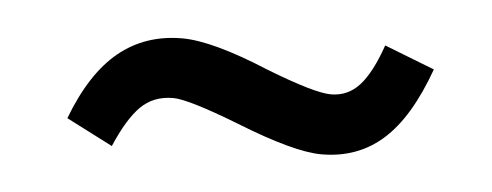

<svg xmlns="http://www.w3.org/2000/svg" viewBox="-29 -416 745 291"><g transform="rotate(5 344.0 -271.0)"><path d="M147.9 -177.2 77.1 -213.4Q103.5 -283.2 143.8 -316.2Q184.1 -349.1 240.2 -349.1Q286.1 -349.1 373 -313Q446.8 -284.2 471.7 -284.2Q497.6 -284.2 515.1 -303.5Q532.7 -322.8 547.4 -365.2L624 -335.4Q597.2 -260.7 558.8 -226.6Q520.5 -192.4 465.3 -192.4Q423.8 -192.4 335.4 -227.5Q257.3 -257.8 234.4 -257.8Q204.6 -257.8 185.3 -238.8Q166 -219.7 147.9 -177.2Z"/></g></svg>

Font: Muli
Style: Semi-BoldItalic
Weight: 600
Italic angle: -7°
Designer: Vernon Adams
Foundry: newtypography
Version: Version 2.0; ttfautohint (v1.00rc1.2-2d82) -l 8 -r 50 -G 200